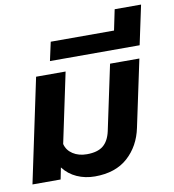

<svg xmlns="http://www.w3.org/2000/svg" viewBox="-89 -881 881 974"><g transform="rotate(-10 351.5 -394.0)"><path d="M159 -60 147 0H2L115 -535H267L191 -175Q199 -142 229 -122.5Q259 -103 301 -103Q356 -103 385 -126.5Q414 -150 425 -200L496 -535H647L574 -191Q555 -99 491.5 -42Q428 15 322 15Q272 15 229.5 -4Q187 -23 159 -60Z M219 -697H545L567 -803H703L660 -601H198Z"/></g></svg>

Font: Prompt SemiBold
Style: Italic
Weight: 600
Italic angle: -12°
Designer: Katatrad Team
Foundry: CadsonDemak
Version: Version 1.001